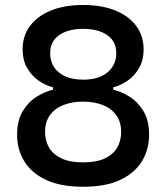

<svg xmlns="http://www.w3.org/2000/svg" viewBox="-20 -720 651 752"><path d="M306 11.5Q217.5 11.5 160.2 -15.5Q103 -42.5 75 -88.5Q47 -134.5 47 -192.5Q47 -248.5 69.2 -285Q91.5 -321.5 124 -341.5Q156.5 -361.5 187.5 -368.5V-378Q156 -386 129 -405.8Q102 -425.5 85.2 -455.8Q68.5 -486 68.5 -526.5Q68.5 -579 97.2 -618Q126 -657 179.2 -678.8Q232.5 -700.5 306 -700.5Q379 -700.5 432 -678.8Q485 -657 513.8 -618Q542.5 -579 542.5 -526.5Q542.5 -486 526 -455.8Q509.5 -425.5 482.2 -405.8Q455 -386 423.5 -378V-368.5Q455 -361.5 487.5 -341.2Q520 -321 542 -284.5Q564 -248 564 -192.5Q564 -134.5 536 -88.5Q508 -42.5 451 -15.5Q394 11.5 306 11.5ZM306 -84Q358 -84 391 -99.8Q424 -115.5 439.2 -142.2Q454.5 -169 454.5 -203Q454.5 -243 435 -269.5Q415.5 -296 381.8 -309Q348 -322 305 -322Q263 -322 229.2 -309Q195.5 -296 176 -269.5Q156.5 -243 156.5 -203Q156.5 -169 172 -142.2Q187.5 -115.5 220.5 -99.8Q253.5 -84 306 -84ZM306 -408Q367.5 -408 401.5 -437Q435.5 -466 435.5 -511Q435.5 -558 400 -582.5Q364.5 -607 306 -607Q247 -607 211.8 -582.5Q176.5 -558 176.5 -511Q176.5 -481 191.5 -457.5Q206.5 -434 235.5 -421Q264.5 -408 306 -408Z"/></svg>

Font: Commissioner Thin Medium
Style: Regular
Weight: 500
Version: Version 1.000